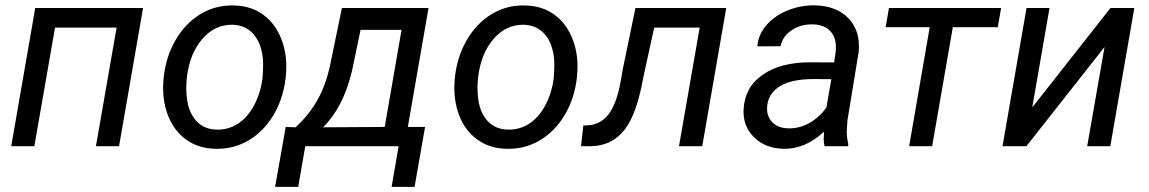

<svg xmlns="http://www.w3.org/2000/svg" viewBox="-20 -559 4394 734"><path d="M435.1 0H346.7L425.8 -453.6H190.4L111.3 0H22.9L114.7 -528.3H526.9Z M598.6 0ZM873.5 -538.1Q939.9 -537.1 987.3 -502Q1034.7 -466.8 1057.4 -405Q1080.1 -343.3 1072.8 -270L1071.8 -259.3Q1062.5 -182.1 1025.9 -119.9Q989.3 -57.6 931.2 -22.9Q873 11.7 803.7 9.8Q737.8 8.8 690.2 -26.4Q642.6 -61.5 620.6 -122.1Q598.6 -182.6 605 -255.4Q612.3 -337.4 649.4 -402.8Q686.5 -468.3 744.9 -504.2Q803.2 -540 873.5 -538.1ZM693.8 -254.9Q690.4 -224.1 693.8 -190.9Q698.7 -133.3 728.3 -99.1Q757.8 -64.9 807.1 -63.5Q851.1 -62 888.2 -85.2Q925.3 -108.4 950.7 -155.3Q976.1 -202.1 983.4 -259.3Q987.3 -304.2 984.9 -335Q979 -394 949.2 -428.2Q919.4 -462.4 870.1 -464.4Q801.8 -465.8 753.9 -410.6Q706.1 -355.5 694.8 -266.1Z M1109.9 -72.3Q1164.1 -122.1 1197.3 -183.6Q1230.5 -245.1 1246.1 -330.1L1287.1 -528.3H1618.2L1539.1 -73.7H1605L1564.9 155.3H1477.1L1503.9 0H1147L1120.1 155.3H1031.7L1072.3 -73.7ZM1214.8 -72.3 1450.7 -73.7 1515.1 -444.8H1358.4L1325.2 -286.1Q1292 -147.9 1214.8 -72.3Z M1711.9 0ZM1986.8 -538.1Q2053.2 -537.1 2100.6 -502Q2147.9 -466.8 2170.7 -405Q2193.4 -343.3 2186 -270L2185.1 -259.3Q2175.8 -182.1 2139.2 -119.9Q2102.5 -57.6 2044.4 -22.9Q1986.3 11.7 1917 9.8Q1851.1 8.8 1803.5 -26.4Q1755.9 -61.5 1733.9 -122.1Q1711.9 -182.6 1718.3 -255.4Q1725.6 -337.4 1762.7 -402.8Q1799.8 -468.3 1858.2 -504.2Q1916.5 -540 1986.8 -538.1ZM1807.1 -254.9Q1803.7 -224.1 1807.1 -190.9Q1812 -133.3 1841.6 -99.1Q1871.1 -64.9 1920.4 -63.5Q1964.4 -62 2001.5 -85.2Q2038.6 -108.4 2064 -155.3Q2089.4 -202.1 2096.7 -259.3Q2100.6 -304.2 2098.1 -335Q2092.3 -394 2062.5 -428.2Q2032.7 -462.4 1983.4 -464.4Q1915 -465.8 1867.2 -410.6Q1819.3 -355.5 1808.1 -266.1Z M2756.3 -528.3 2664.6 0H2575.7L2654.8 -453.6H2481L2441.4 -272.9L2430.7 -220.2Q2404.8 -102.1 2358.4 -51.8Q2312 -1.5 2239.3 0H2201.2L2210 -79.1L2229 -80.1Q2276.4 -83 2306.6 -122.3Q2336.9 -161.6 2352.5 -246.6L2361.3 -296.9L2409.2 -528.3Z M2818.8 0ZM3132.3 0Q3128.9 -14.2 3128.9 -27.8L3130.4 -55.7Q3057.6 11.7 2976.1 9.8Q2906.2 8.8 2862.5 -34.4Q2818.8 -77.6 2822.8 -142.6Q2827.6 -226.6 2896.2 -273.7Q2964.8 -320.8 3076.7 -320.8L3168.9 -320.3L3174.8 -362.3Q3179.7 -409.7 3156.5 -437.3Q3133.3 -464.8 3086.9 -465.8Q3041.5 -466.8 3006.6 -443.6Q2971.7 -420.4 2963.9 -382.3L2875 -381.8Q2879.4 -428.2 2911.1 -464.1Q2942.9 -500 2992.7 -519.8Q3042.5 -539.6 3095.7 -538.6Q3178.2 -536.6 3224.1 -488.5Q3270 -440.4 3262.7 -360.8L3219.7 -99.1L3217.3 -61.5Q3216.3 -34.7 3223.1 -8.3L3222.2 0ZM2993.7 -68.4Q3036.1 -67.4 3074 -88.6Q3111.8 -109.9 3139.2 -147.5L3158.2 -256.3L3091.3 -256.8Q3007.8 -256.8 2963.4 -230.5Q2918.9 -204.1 2913.1 -155.8Q2908.7 -118.7 2930.4 -94Q2952.1 -69.3 2993.7 -68.4Z M3794.4 -455.1H3622.6L3543.5 0H3455.6L3534.2 -455.1H3365.7L3378.4 -528.3H3807.1Z M4225.1 -528.3H4316.4L4224.6 0H4136.2L4202.6 -379.4L3903.8 0H3812.5L3904.3 -528.3H3992.2L3926.3 -148.4Z"/></svg>

Font: Roboto
Style: Italic
Weight: 400
Italic angle: -12°
Designer: Google
Version: Version 2.134; 2016; ttfautohint (v1.6)